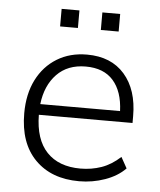

<svg xmlns="http://www.w3.org/2000/svg" viewBox="-51 -731 652 784"><g transform="rotate(5 275.0 -339.5)"><path d="M302 8Q188 8 121.5 -59.5Q55 -127 55 -249Q55 -328 84.5 -386.5Q114 -445 167 -477.5Q220 -510 290 -510Q389 -510 444 -447Q499 -384 499 -276V-248H115Q116 -147 165 -95.5Q214 -44 303 -44Q348 -44 388.5 -58Q429 -72 466 -106L491 -61Q459 -28 408 -10Q357 8 302 8ZM289 -461Q215 -461 170.5 -415Q126 -369 117 -292H444Q441 -372 402 -416.5Q363 -461 289 -461ZM337 -615V-687H410V-615ZM170 -615V-687H243V-615Z"/></g></svg>

Font: Mulish Light
Style: Regular
Weight: 300
Designer: Vernon Adams
Foundry: Vernon Adams
Version: Version 3.603; ttfautohint (v1.8.3)